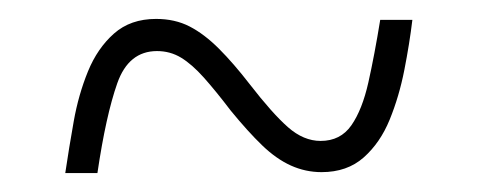

<svg xmlns="http://www.w3.org/2000/svg" viewBox="-20 -458 505 203"><path d="M49 -275Q53 -302 58 -330Q63 -358 73 -382.5Q83 -407 100.5 -422.5Q118 -438 145 -438Q165 -438 180.5 -430Q196 -422 211.5 -406.5Q227 -391 244 -369Q268 -338 284.5 -323.5Q301 -309 319 -309Q340 -309 351.5 -325.5Q363 -342 369.5 -371Q376 -400 382 -437H416Q413 -412 407.5 -384Q402 -356 392 -331.5Q382 -307 364.5 -291.5Q347 -276 320 -276Q303 -276 287.5 -283Q272 -290 257 -304.5Q242 -319 224 -341Q208 -362 195.5 -376Q183 -390 171.5 -397Q160 -404 146 -404Q116 -404 104 -370Q92 -336 83 -275Z"/></svg>

Font: Noto Serif Khmer Condensed ExtraLight
Style: Regular
Weight: 250
Width: 3
Designer: Danh Hong and the Monotype Design Team
Foundry: Monotype Imaging Inc.
Version: Version 2.004